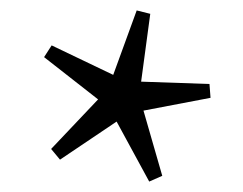

<svg xmlns="http://www.w3.org/2000/svg" viewBox="-20 -704 465 368"><path d="M291 -367 266 -356 203.5 -471 95 -398 78 -418.5 168 -513.5 64.5 -594.5 79 -617 197 -560.5 242 -684 268 -677.5 250.5 -547.5 381.5 -543 383.5 -516.5 255 -492Z"/></svg>

Font: Newsreader 24pt
Style: Regular
Weight: 400
Designer: Hugues Gentile
Foundry: Production Type
Version: Version 1.003